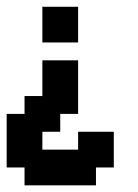

<svg xmlns="http://www.w3.org/2000/svg" viewBox="-20 -556 415 576"><path d="M107.1 -428.6V-535.7H214.3V-428.6ZM160.7 -214.3V-160.7H107.1V-107.1H214.3V-160.7H321.4V-53.6H267.9V0H53.6V-53.6H0V-214.3H53.6V-267.9H107.1V-375H214.3V-214.3Z"/></svg>

Font: Jersey 10
Style: Regular
Weight: 400
Designer: Sarah Cadigan-Fried
Version: Version 1.000